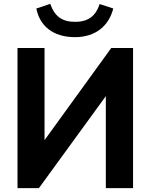

<svg xmlns="http://www.w3.org/2000/svg" viewBox="-20 -965 772 985"><path d="M179.7 0 522.9 -471.7V0H662.6V-718.8H550.8L208.5 -246.1V-718.8H69.8V0ZM364.7 -774.4C469.2 -774.4 538.6 -831.5 561 -921.4L491.2 -944.3C472.2 -884.3 433.6 -853 365.7 -853C298.3 -853 260.3 -880.9 237.8 -945.3L166.5 -921.4C182.6 -836.9 247.1 -774.4 364.7 -774.4Z"/></svg>

Font: Winston
Style: Bold
Weight: 700
Designer: Vernon Adams, Kim Jin-seong, David Berlow, Cristiano Sobral
Foundry: The Winston Project Authors
Version: Version 3.004